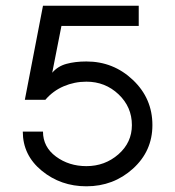

<svg xmlns="http://www.w3.org/2000/svg" viewBox="-20 -654 615 674"><path d="M60 -192.1H130.9Q130.9 -138.1 176.5 -104.4Q222.1 -70.8 283.3 -70.8Q348.1 -70.8 395.6 -112.2Q443 -153.7 443 -214.9Q443 -278.5 396.2 -322.9Q349.3 -367.3 283.3 -367.3Q241.3 -367.3 203.5 -351.1Q165.7 -334.9 139.3 -303.7H67.2L130.9 -633.9H467V-563H195.7L163.3 -398.6Q182.5 -421.4 213.1 -429.8Q243.7 -438.2 283.3 -438.2Q378.2 -438.2 446.6 -373.3Q515 -308.5 515 -214.9Q515 -123.6 446.6 -61.8Q378.2 0 283.3 0Q193.3 0 126.7 -54.6Q60 -109.2 60 -192.1Z"/></svg>

Font: Lohit Gujarati
Style: Regular
Weight: 400
Version: 2.92.4